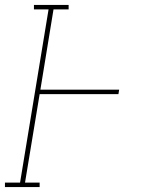

<svg xmlns="http://www.w3.org/2000/svg" viewBox="-57 -755 577 775"><path d="M-37 0V-18H24L139 -717H80V-735H220V-717H159L106 -393H424L421 -375H103L44 -18H103V0Z"/></svg>

Font: Iosevka Curly Slab Thin
Style: Italic
Weight: 100
Italic angle: -9°
Monospace: yes
Designer: Belleve Invis
Foundry: Belleve Invis
Version: Version 22.1.2; ttfautohint (v1.8.4)